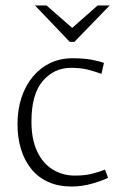

<svg xmlns="http://www.w3.org/2000/svg" viewBox="-20 -672 437 702"><path d="M242 10Q194 10 157 -6.5Q120 -23 95 -53.5Q70 -84 57 -126Q44 -168 44 -218Q44 -271 58.5 -315Q73 -359 100 -391.5Q127 -424 163.5 -441.5Q200 -459 245 -459Q285 -459 313 -454Q341 -449 360 -442L351 -402Q329 -410 302.5 -417Q276 -424 239 -424Q178 -424 136.5 -376Q95 -328 95 -228Q95 -162 116 -118Q137 -74 173 -52Q209 -30 254 -30Q289 -30 315.5 -36.5Q342 -43 364 -52L375 -22Q356 -12 318 -1Q280 10 242 10ZM150 -652 244 -570 337 -652H381L252 -519H235L108 -652Z"/></svg>

Font: Ancizar Sans Thin
Style: Regular
Weight: 100
Designer: Cesar Puertas, Viviana Monsalve, Julian Moncada, Julian Prieto, Jose Castro, Mariel Hernandez, Felipe Aragon, Sara Alarc
Version: Version 8.100